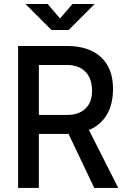

<svg xmlns="http://www.w3.org/2000/svg" viewBox="-20 -918 626 938"><path d="M163.1 -263.7V-356.4H306.6Q364.7 -356.4 397.2 -387.2Q429.7 -418 429.7 -473.6Q429.7 -534.7 397.2 -567.6Q364.7 -600.6 306.6 -600.6H165L153.3 -693.4H306.6Q414.6 -693.4 473.4 -638.7Q532.2 -584 532.2 -483.4Q532.2 -378.9 473.4 -321.3Q414.6 -263.7 306.6 -263.7ZM68.4 0V-693.4H169.9V0ZM440.4 0 285.2 -326.2H392.6L557.6 0ZM231.4 -771.5 104.5 -898.4H212.9L278.3 -822.3H268.6L334 -898.4H442.4L315.4 -771.5Z"/></svg>

Font: Cascadia Code
Style: Regular
Weight: 400
Designer: Aaron Bell
Foundry: Saja Typeworks
Version: Version 2404.023